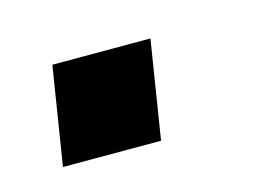

<svg xmlns="http://www.w3.org/2000/svg" viewBox="-36 -172 309 225"><g transform="rotate(-15 118.5 -59.5)"><path d="M19 0 38 -119H157L138 0Z"/></g></svg>

Font: Mulish SemiBold
Style: Italic
Weight: 600
Italic angle: -9°
Designer: Vernon Adams
Foundry: Vernon Adams
Version: Version 3.603; ttfautohint (v1.8.3)